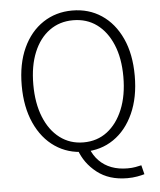

<svg xmlns="http://www.w3.org/2000/svg" viewBox="-56 -719 768 924"><g transform="rotate(-5 327.5 -256.5)"><path d="M327 12Q248 12 186 -30Q124 -72 89 -149.5Q54 -227 54 -331Q54 -436 89 -512Q124 -588 186 -629Q248 -670 327 -670Q407 -670 468.5 -629Q530 -588 565 -512Q600 -436 600 -331Q600 -227 565 -149.5Q530 -72 468.5 -30Q407 12 327 12ZM522 157Q434 157 376 111.5Q318 66 295 -1L351 -4Q365 33 390 58.5Q415 84 449.5 97Q484 110 527 110Q549 110 565 107Q581 104 594 101L605 145Q592 149 570 153Q548 157 522 157ZM327 -33Q393 -33 441.5 -70Q490 -107 517.5 -174Q545 -241 545 -331Q545 -421 517.5 -486.5Q490 -552 441.5 -587.5Q393 -623 327 -623Q262 -623 213 -587.5Q164 -552 137 -486.5Q110 -421 110 -331Q110 -241 137 -174Q164 -107 213 -70Q262 -33 327 -33Z"/></g></svg>

Font: Assistant ExtraLight Light
Style: Regular
Weight: 300
Version: Version 3.000